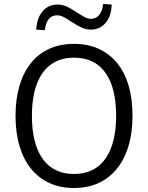

<svg xmlns="http://www.w3.org/2000/svg" viewBox="-20 -934 742 963"><path d="M351 8.9Q282.2 8.9 228.2 -15.8Q174.2 -40.5 136.2 -87.1Q98.2 -133.7 78.1 -200.8Q57.9 -267.9 57.9 -353Q57.9 -437.5 77.8 -504.4Q97.7 -571.3 135.7 -618.4Q173.7 -665.5 228.2 -689.7Q282.6 -713.9 351 -713.9Q420.3 -713.9 474.3 -689.5Q528.3 -665 566.5 -618.9Q604.8 -572.8 624.7 -505.9Q644.6 -439 644.6 -354Q644.6 -268.7 624.4 -201.7Q604.3 -134.7 566.1 -87.6Q528 -40.5 474.2 -15.8Q420.3 8.9 351 8.9ZM351 -61.5Q419.3 -61.5 466.2 -95.1Q513.1 -128.7 537.8 -194.1Q562.4 -259.6 562.4 -353Q562.4 -448.1 538 -513.1Q513.5 -578 466.8 -611.3Q420.1 -644.7 351 -644.7Q283.4 -644.7 236.3 -611.2Q189.2 -577.7 164.6 -512.6Q140.1 -447.4 140.1 -353Q140.1 -259.1 164.6 -193.7Q189.2 -128.3 236.3 -94.9Q283.4 -61.5 351 -61.5ZM204.7 -782.6 161.8 -785.5Q164.8 -843.7 193.7 -877.4Q222.6 -911.2 268.8 -911.2Q294.5 -911.2 316.9 -900.3Q339.4 -889.3 365.2 -871.7Q390.9 -855.4 406.1 -847.4Q421.4 -839.5 436.7 -839.5Q462 -839.5 477.9 -859.6Q493.8 -879.7 497.5 -914.2L540.2 -911.2Q538.7 -853.6 510 -819.6Q481.4 -785.5 435.2 -785.5Q409.5 -785.5 385.7 -797.5Q361.9 -809.4 336.5 -825.8Q314.3 -841.4 297.5 -849.4Q280.8 -857.3 266.5 -857.3Q240 -857.3 224.5 -838.1Q208.9 -818.8 204.7 -782.6Z"/></svg>

Font: Nunito Sans 12pt ExtraLight SemiCondensed
Style: Regular
Weight: 200
Width: 4
Version: Version 3.101;gftools[0.9.27]